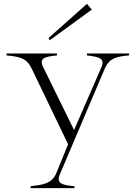

<svg xmlns="http://www.w3.org/2000/svg" viewBox="-20 -778 706 998"><path d="M139 190V200H367V190C299 184 270 174 293 124L527 -427C551 -476 585 -484 651 -490V-500H432V-490C498 -482 528 -474 506 -426L365 -102L206 -426C181 -475 209 -483 276 -490V-500H14V-490C82 -483 116 -477 143 -425L334 -28L271 126C247 177 205 182 139 190ZM457 -728 432 -758 232 -580 239 -569Z"/></svg>

Font: Sprat Light
Style: Regular
Weight: 300
Designer: Ethan Nakache
Foundry: Collletttivo
Version: Version 2.000;Glyphs 3.2 (3217)